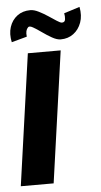

<svg xmlns="http://www.w3.org/2000/svg" viewBox="-60 -695 384 728"><g transform="rotate(-5 132.0 -331.0)"><path d="M60 -500H185L114.5 0H-10.5ZM189 -541.5Q174.5 -541.5 156 -552Q137.5 -562.5 119.8 -575.2Q102 -588 88.2 -595.8Q74.5 -603.5 69.5 -598Q64 -592.5 62 -584.2Q60 -576 61.5 -563L3 -547Q-4 -579 4.5 -605Q13 -631 33.5 -646.5Q54 -662 83.5 -662Q97.5 -662 115 -653.2Q132.5 -644.5 149.5 -633.2Q166.5 -622 179.8 -613.2Q193 -604.5 199 -604.5Q210.5 -604.5 211.8 -616.2Q213 -628 210.5 -639L270.5 -658Q277 -624.5 267.5 -598.2Q258 -572 237.5 -556.8Q217 -541.5 189 -541.5Z"/></g></svg>

Font: Urbanist
Style: Bold Italic
Weight: 700
Italic angle: -8°
Designer: Corey Hu
Foundry: Corey Hu
Version: Version 1.330; ttfautohint (v1.8.4.7-5d5b)